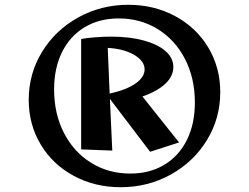

<svg xmlns="http://www.w3.org/2000/svg" viewBox="-20 -781 1040 802"><path d="M100 -364Q100 -473 155.5 -564Q211 -655 306.5 -708Q402 -761 516 -761Q624 -761 712 -713.5Q800 -666 850 -582.5Q900 -499 900 -396Q900 -287 844.5 -196Q789 -105 693.5 -52Q598 1 484 1Q376 1 288 -46.5Q200 -94 150 -177.5Q100 -261 100 -364ZM794 -353Q794 -454 753 -534Q712 -614 639.5 -659Q567 -704 476 -704Q395 -704 334 -667.5Q273 -631 239.5 -564Q206 -497 206 -407Q206 -306 247 -226Q288 -146 360.5 -101Q433 -56 524 -56Q605 -56 666 -92.5Q727 -129 760.5 -196Q794 -263 794 -353ZM319 -618Q339 -622 374.5 -625Q410 -628 444 -628Q521 -628 580 -612Q639 -596 671.5 -567.5Q704 -539 704 -501Q704 -463 671 -431.5Q638 -400 575 -378L728 -186L607 -147L439 -368L449 -152L319 -157ZM438 -390Q509 -406 546.5 -432.5Q584 -459 584 -491Q584 -526 541 -551.5Q498 -577 430 -581Z"/></svg>

Font: Otomanopee One
Style: Regular
Weight: 400
Designer: Das Ende der Wildnis
Foundry: Gutenberg Labo
Version: Version 3.005